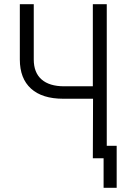

<svg xmlns="http://www.w3.org/2000/svg" viewBox="-20 -750 640 910"><path d="M420 0 421 -282H280Q180 -282 127 -330Q74 -378 74 -468V-730H140V-468Q140 -406 177 -373.5Q214 -341 284 -341H420V-730H486V-59H533V140H471V0Z"/></svg>

Font: JetBrains Mono NL ExtraLight
Style: Regular
Weight: 200
Designer: Philipp Nurullin, Konstantin Bulenkov
Foundry: JetBrains
Version: Version 2.304; ttfautohint (v1.8.4.7-5d5b)